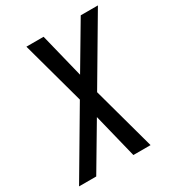

<svg xmlns="http://www.w3.org/2000/svg" viewBox="-187 -846 884 958"><g transform="rotate(-30 254.5 -367.5)"><path d="M-12 0 208 -373 109 -735H208L271 -480L422 -735H521L301 -362L400 0H301L238 -255L87 0Z"/></g></svg>

Font: Iosevka SS18 Medium
Style: Italic
Weight: 500
Italic angle: -9°
Monospace: yes
Designer: Belleve Invis
Foundry: Belleve Invis
Version: Version 25.1.1; ttfautohint (v1.8.4)